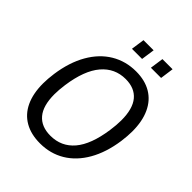

<svg xmlns="http://www.w3.org/2000/svg" viewBox="-252 -1063 1218 1218"><g transform="rotate(45 357.0 -454.0)"><path d="M63 -273Q63 -314 70 -364.5Q87 -484 136 -569.5Q185 -655 259.8 -699.8Q334.5 -744.5 427 -744.5Q506.5 -744.5 563 -711Q619.5 -677.5 649.2 -613.2Q679 -549 679 -458Q679 -417 672 -365.5Q655 -247.5 606.5 -163Q558 -78.5 484.2 -34.2Q410.5 10 318 10Q237 10 179.8 -23Q122.5 -56 92.8 -119.2Q63 -182.5 63 -273ZM162.5 -275.5Q162.5 -172.5 205.5 -121.8Q248.5 -71 330.5 -71Q428 -71 489.5 -143.2Q551 -215.5 572.5 -364.5Q580 -416.5 580 -458.5Q580 -562 537.5 -612.8Q495 -663.5 414.5 -663.5Q317.5 -663.5 254.2 -589.2Q191 -515 169.5 -364.5Q162.5 -314 162.5 -275.5ZM489.5 -917.5H580.5L568 -827H476.5ZM319.5 -917.5H410.5L397.5 -827H306.5Z"/></g></svg>

Font: 1883 Sans
Style: Italic
Weight: 400
Italic angle: -8°
Designer: 1883 Sans project is a fork of Public Sans.
Version: Version 1.009